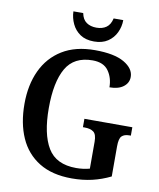

<svg xmlns="http://www.w3.org/2000/svg" viewBox="-98 -995 895 1081"><g transform="rotate(10 349.0 -454.0)"><path d="M387 10Q274 10 199.5 -36Q125 -82 88.5 -164.5Q52 -247 52 -358Q52 -466 90.5 -548.5Q129 -631 204.5 -677.5Q280 -724 391 -724Q502 -724 558.5 -691Q615 -658 615 -610Q615 -576 586.5 -554Q558 -532 507 -532Q507 -586 479 -625.5Q451 -665 388 -665Q282 -665 236.5 -586Q191 -507 191 -358Q191 -210 238.5 -131Q286 -52 401 -52Q421 -52 440.5 -54.5Q460 -57 478 -62V-216Q478 -258 460 -271.5Q442 -285 410 -285H399V-333H673V-285H664Q636 -285 621.5 -271Q607 -257 607 -212V-40Q556 -15 502.5 -2.5Q449 10 387 10ZM376 -771Q328 -771 297 -792Q266 -813 250 -847Q234 -881 233 -918H289Q296 -882 319 -866Q342 -850 376 -850Q410 -850 432.5 -866Q455 -882 463 -918H518Q518 -881 502 -847Q486 -813 454.5 -792Q423 -771 376 -771Z"/></g></svg>

Font: Noto Serif Tamil SemiCondensed SemiBold
Style: Regular
Weight: 600
Width: 4
Designer: Indian Type Foundry, Tom Grace, and the Monotype Design Team
Foundry: Monotype Imaging Inc.
Version: Version 2.004; ttfautohint (v1.8.4.7-5d5b)